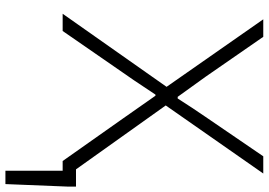

<svg xmlns="http://www.w3.org/2000/svg" viewBox="-158 -604 968 691"><g transform="rotate(90 325.5 -258.0)"><path d="M594 0H559L406 -217L324 -334H320Q294 -295 268 -256L241 -217L91 0H29L292 -374L49 -722H112L256 -514L328 -414H334Q351 -440 367 -465L400 -514L542 -722H604L359 -371L589 -48H651V-17L642 206H594Z"/></g></svg>

Font: Nebula Sans Light
Style: Regular
Weight: 300
Designer: Paul D. Hunt for Adobe (as Source Sans)
Foundry: Nebula Entertainment & Broadcasting LLC
Version: Version 1.010